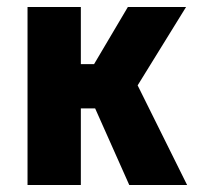

<svg xmlns="http://www.w3.org/2000/svg" viewBox="-20 -531 569 551"><path d="M59 0H212V-220H253L351 0H517L375 -286L514 -511H347L250 -347H212V-511H59Z"/></svg>

Font: Finlandica
Style: Bold
Weight: 700
Designer: Niklas Ekholm, Juho Hiilivirta, Jaakko Suomalainen
Foundry: Helsinki Type Studio
Version: Version 2.000;Glyphs 3.2 (3202)